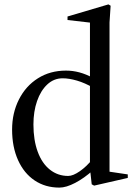

<svg xmlns="http://www.w3.org/2000/svg" viewBox="-20 -837 622 873"><path d="M397 1 389 -71 403 -63Q363 -27 322 -5.5Q281 16 250 16Q186 16 137.5 -16.5Q89 -49 62 -109Q35 -169 35 -248Q35 -323 66 -384.5Q97 -446 152.5 -481Q208 -516 280 -516Q342 -516 402 -483L389 -471V-752L409 -732L287 -746V-762L473 -817L483 -811L478 -735V-39L460 -59L561 -44V-28L408 7ZM401 -114 389 -84V-464L406 -437Q366 -460 330 -470.5Q294 -481 265 -481Q225 -481 195 -453Q165 -425 148.5 -377.5Q132 -330 132 -271Q132 -200 151.5 -147Q171 -94 207 -65.5Q243 -37 290 -37Q312 -37 343 -58.5Q374 -80 401 -114Z"/></svg>

Font: Wittgenstein
Style: Regular
Weight: 400
Designer: Jörg Drees
Foundry: Jörg Drees
Version: Version 1.003;Glyphs 3.1.2 (3151)